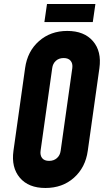

<svg xmlns="http://www.w3.org/2000/svg" viewBox="-20 -920 534 956"><path d="M206 16Q122 16 78.8 -35Q35.5 -86 47 -169L105 -581Q116.5 -664.5 174 -715.2Q231.5 -766 315 -766Q399 -766 442.8 -715.2Q486.5 -664.5 475 -581L417 -169Q405.5 -86 348.2 -35Q291 16 206 16ZM224.5 -119Q248 -119 263.5 -132.8Q279 -146.5 282 -169L340 -581Q343 -603.5 331.8 -617.2Q320.5 -631 297 -631Q273.5 -631 258.2 -617.2Q243 -603.5 240 -581L182 -169Q179 -146.5 189.8 -132.8Q200.5 -119 224.5 -119ZM214 -900H455L442 -810H201Z"/></svg>

Font: Mohave
Style: Bold Italic
Weight: 700
Italic angle: -8°
Designer: Gumpita Rahayu
Foundry: Tokotype
Version: Version 2.003; ttfautohint (v1.8.3)